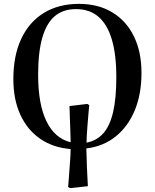

<svg xmlns="http://www.w3.org/2000/svg" viewBox="-20 -757 800 992"><path d="M342 215 332 209Q334 188 335.5 166.5Q337 145 338.5 124Q340 103 341.5 83Q343 63 344 45.5Q345 28 345 13Q254 6 187.5 -40Q121 -86 85 -164.5Q49 -243 49 -348Q49 -470 90 -557Q131 -644 207 -690.5Q283 -737 388 -737Q487 -737 559.5 -693.5Q632 -650 671.5 -570Q711 -490 711 -380Q711 -271 676.5 -187.5Q642 -104 578.5 -52.5Q515 -1 426 10Q427 29 427.5 52.5Q428 76 429 103Q430 130 431.5 156Q433 182 434 205ZM427 -20Q480 -30 514 -68.5Q548 -107 564.5 -178.5Q581 -250 581 -358Q581 -476 557.5 -554Q534 -632 488 -671Q442 -710 373 -710Q306 -710 263 -673.5Q220 -637 198.5 -562Q177 -487 177 -371Q177 -219 220 -130.5Q263 -42 345 -22Q345 -46 343.5 -79Q342 -112 341 -147Q340 -182 339 -209L431 -220L441 -214Q439 -191 436.5 -163.5Q434 -136 432 -109Q430 -82 428.5 -59Q427 -36 427 -20Z"/></svg>

Font: Literata 60pt Medium
Style: Regular
Weight: 500
Designer: Latin by Veronika Burian and Jose Scaglione. Greek by Irene Vlachou. Cyrillic by Vera Evstafieva.
Foundry: TypeTogether
Version: Version 3.103;gftools[0.9.29]